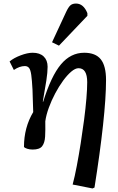

<svg xmlns="http://www.w3.org/2000/svg" viewBox="-20 -831 666 1081"><path d="M501 230 389 208Q401 163 412.5 102.5Q424 42 434.5 -25Q445 -92 453.5 -157Q462 -222 466.5 -277Q471 -332 471 -368Q471 -447 422 -447Q404 -447 381.5 -428Q359 -409 335.5 -377Q312 -345 291 -305.5Q270 -266 255 -225Q240 -184 235 -148Q236 -98 234 -62.5Q232 -27 217.5 -8Q203 11 164 11Q147 11 133 6.5Q119 2 115 -4Q115 -113 167 -200Q165 -249 164.5 -277Q164 -305 163 -326Q160 -380 156 -409Q152 -438 143.5 -448.5Q135 -459 120 -459Q90 -459 58 -437L34 -485Q58 -505 96.5 -519.5Q135 -534 164 -534Q204 -534 226 -513Q248 -492 248 -455Q248 -424 241 -378Q234 -332 221 -259L223 -258Q268 -403 323 -468.5Q378 -534 454 -534Q518 -534 547.5 -497Q577 -460 577 -380Q577 -282 560 -125.5Q543 31 512 225ZM312 -574 273 -593 352 -763Q365 -791 376.5 -801Q388 -811 408 -811Q450 -811 472 -757V-742Z"/></svg>

Font: Literata 7pt Medium
Style: Italic
Weight: 500
Italic angle: -2°
Designer: Latin by Veronika Burian and Jose Scaglione. Greek by Irene Vlachou. Cyrillic by Vera Evstafieva
Foundry: TypeTogether
Version: Version 3.002